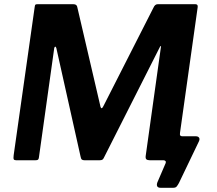

<svg xmlns="http://www.w3.org/2000/svg" viewBox="-20 -762 1034 913"><path d="M744 131Q732 131 728 124.5Q724 118 728 106L768 13Q770 7 766.5 3.5Q763 0 757 0H718L836 -128Q833 -114 847 -114H911Q922 -114 926.5 -107.5Q931 -101 926 -90L831 108Q825 119 820 125Q815 131 803 131ZM56 0Q48 0 45.5 -4.5Q43 -9 45 -24L145 -729Q146 -738 148.5 -740Q151 -742 159 -742H329Q338 -742 342.5 -738Q347 -734 348 -726L458 -254Q460 -247 463.5 -247.5Q467 -248 471 -256L710 -726Q717 -742 730 -742H909Q922 -742 920 -728L820 -17Q819 -6 815 -3Q811 0 799 0H692Q681 0 676 -4.5Q671 -9 673 -22L745 -537Q747 -543 744.5 -543Q742 -543 739 -536L474 -12Q471 -5 466.5 -2.5Q462 0 454 0H381Q373 0 369 -3.5Q365 -7 363 -18L248 -533Q246 -540 243 -540Q240 -540 238 -534L165 -13Q164 -5 160.5 -2.5Q157 0 149 0H56Z"/></svg>

Font: Libre Franklin SemiBold
Style: Italic
Weight: 600
Italic angle: -8°
Designer: Pablo Impallari, Rodrigo Fuenzalida, Nhung Nguyen
Foundry: Impallari Type
Version: Version 3.000